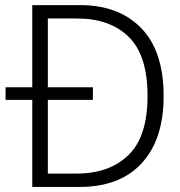

<svg xmlns="http://www.w3.org/2000/svg" viewBox="-20 -738 712 758"><path d="M107.4 0V-717.8H295.9Q449.2 -717.8 537.6 -627Q626 -536.1 626 -358.4Q626 -187.5 539.6 -93.8Q453.1 0 294.9 0ZM168.9 -52.7H282.2Q412.1 -52.7 487.3 -126Q562.5 -199.2 562.5 -358.4Q562.5 -519.5 488.3 -592.3Q414.1 -665 284.2 -665H168.9ZM2 -343.8V-393.6H346.7V-343.8Z"/></svg>

Font: Gothic A1 Light
Style: Regular
Weight: 300
Version: Version 2.50